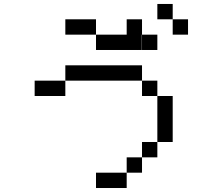

<svg xmlns="http://www.w3.org/2000/svg" viewBox="-20 -943 1040 963"><path d="M461.5 0V-76.9H615.4V0ZM692.3 -538.5H769.2V-461.5H692.3ZM692.3 -153.8V-76.9H615.4V-153.8ZM769.2 -230.8V-153.8H692.3V-230.8ZM769.2 -461.5H846.2V-230.8H769.2ZM307.7 -615.4H692.3V-538.5H307.7ZM153.8 -538.5H307.7V-461.5H153.8ZM461.5 -769.2H691.1V-692.3H461.5ZM307.7 -846.2H461.5V-769.2H307.7ZM846.2 -846.2H923.1V-769.2H846.2ZM769.2 -923.1H846.2V-846.2H769.2ZM692.3 -769.2H769.2V-692.3H692.3ZM615.4 -846.2H692.3V-769.2H615.4Z"/></svg>

Font: Mintsoda - Lime Green 13x16
Style: Regular
Weight: 400
Designer: Mintsoda-15
Version: Version 1.0